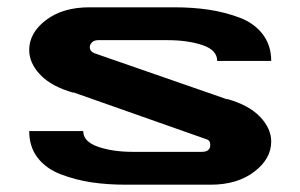

<svg xmlns="http://www.w3.org/2000/svg" viewBox="-20 -506 823 526"><path d="M547 -124 181 -253V-252Q121 -269 90.5 -301Q60 -333 60 -369Q60 -416 106 -451Q152 -486 225 -486H457Q508 -486 551.5 -479.5Q595 -473 635.5 -458Q676 -443 699.5 -412.5Q723 -382 723 -339H575Q575 -369 534.5 -382.5Q494 -396 438 -396H249Q238 -396 232 -390Q226 -384 226 -377Q226 -364 242 -359L602 -234V-235Q662 -218 692.5 -186Q723 -154 723 -118Q723 -71 676.5 -35.5Q630 0 557 0H325Q274 0 230.5 -6.5Q187 -13 146.5 -28.5Q106 -44 83 -74Q60 -104 60 -147H208Q208 -118 248.5 -104Q289 -90 344 -90H533Q556 -90 556 -109Q556 -121 547 -124Z"/></svg>

Font: Aneo
Style: Bold
Weight: 700
Designer: Anastasios Pappas
Foundry: Anastasios Pappas
Version: Version 1.000